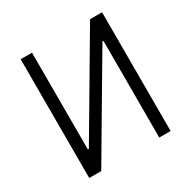

<svg xmlns="http://www.w3.org/2000/svg" viewBox="-162 -855 975 997"><g transform="rotate(-30 326.0 -356.0)"><path d="M92 0V-712H160V-132H166L508 -712H580V0H512V-580H506L164 0Z"/></g></svg>

Font: Old Standard TT
Style: Regular
Weight: 400
Designer: Alexey Kryukov <alexios@thessalonica.org.ru>
Version: Version 2.2